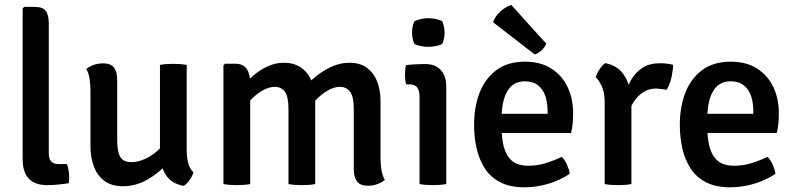

<svg xmlns="http://www.w3.org/2000/svg" viewBox="-20 -764 3300 797"><path d="M258 -83Q267 -58 267 -27.5Q267 -21.5 266.8 -15Q266.5 -8.5 265 -3.5Q247 -0.5 222.5 2Q198 4.5 176.5 4.5Q125 4.5 99.5 -22.5Q74 -49.5 74 -103.5V-729L80.5 -735.5H122.5Q157 -735.5 169.8 -719Q182.5 -702.5 182.5 -665.5V-127.5Q182.5 -105.5 192.2 -94.2Q202 -83 222.5 -83Z M755 -140Q755 -112 761.2 -87.2Q767.5 -62.5 783 -49Q779 -34 767.5 -17.5Q756 -1 743 7.5Q691.5 -1 667.8 -39.2Q644 -77.5 644 -128V-494.5Q667.5 -499 699.5 -499Q730.5 -499 755 -494.5ZM355.5 -386Q355.5 -412.5 352 -436.2Q348.5 -460 338 -477.5Q350 -488 368.8 -494.5Q387.5 -501 408 -501Q440.5 -501 453.5 -483.2Q466.5 -465.5 466.5 -431V-182.5Q466.5 -135 479 -113Q491.5 -91 526 -91Q550 -91 577.8 -102.5Q605.5 -114 631 -135.8Q656.5 -157.5 672 -187.5V-83Q638.5 -45 591 -18Q543.5 9 489.5 9Q443 9 413.5 -13Q384 -35 369.8 -72.8Q355.5 -110.5 355.5 -157Z M955.5 -499.5Q989.5 -499.5 1004 -478.2Q1018.5 -457 1018.5 -420V0Q995 4.5 963.5 4.5Q932 4.5 907.5 0V-492.5L914 -499.5ZM1177.5 -311.5Q1177.5 -362 1162.8 -382.8Q1148 -403.5 1120 -403.5Q1096 -403.5 1068.5 -387.5Q1041 -371.5 1017.5 -345.8Q994 -320 981 -289V-395Q1003 -425.5 1031.2 -450Q1059.5 -474.5 1091.8 -489Q1124 -503.5 1158 -503.5Q1201.5 -503.5 1230.5 -482.8Q1259.5 -462 1274 -426.8Q1288.5 -391.5 1288.5 -347.5V0Q1265.5 4.5 1233.5 4.5Q1202 4.5 1177.5 0ZM1448.5 -312.5Q1448.5 -363 1433.2 -383.2Q1418 -403.5 1390.5 -403.5Q1367 -403.5 1340 -388Q1313 -372.5 1288.8 -346.2Q1264.5 -320 1248.5 -286.5V-406Q1272.5 -433 1302.2 -455.2Q1332 -477.5 1364.5 -490.5Q1397 -503.5 1430.5 -503.5Q1474.5 -503.5 1503 -482.5Q1531.5 -461.5 1545.5 -426Q1559.5 -390.5 1559.5 -347V-108.5Q1559.5 -82 1563.5 -58.2Q1567.5 -34.5 1577.5 -17Q1565 -6.5 1546.5 0.2Q1528 7 1507.5 7Q1475 7 1461.8 -11Q1448.5 -29 1448.5 -63.5Z M1832.5 0Q1808.5 4.5 1777 4.5Q1745.5 4.5 1721.5 0V-361.5Q1721.5 -387.5 1712 -400.8Q1702.5 -414 1677.5 -414H1665.5Q1661 -433 1661 -453Q1661 -462.5 1662 -472.8Q1663 -483 1665.5 -493.5Q1685 -496 1703 -497Q1721 -498 1732.5 -498H1747.5Q1787 -498 1809.8 -473Q1832.5 -448 1832.5 -404.5ZM1690.5 -629Q1690.5 -655 1700 -675.5Q1710 -681 1726.2 -684.8Q1742.5 -688.5 1758 -688.5Q1772.5 -688.5 1790 -684.8Q1807.5 -681 1816 -675.5Q1820 -666 1822.8 -653Q1825.5 -640 1825.5 -629Q1825.5 -603 1816 -582Q1808 -576.5 1790.2 -573Q1772.5 -569.5 1758 -569.5Q1742.5 -569.5 1725.8 -573Q1709 -576.5 1700 -582Q1690.5 -603 1690.5 -629Z M2017.5 -212V-291.5H2253V-304.5Q2253 -337.5 2243.8 -365.2Q2234.5 -393 2213.5 -409.8Q2192.5 -426.5 2158.5 -426.5Q2109.5 -426.5 2085.8 -385.2Q2062 -344 2062 -271V-237Q2062 -191.5 2071.2 -155Q2080.5 -118.5 2104.5 -97.2Q2128.5 -76 2173.5 -76Q2211 -76 2245.5 -86.8Q2280 -97.5 2312 -113Q2325 -100 2333.8 -80Q2342.5 -60 2345 -43Q2309 -17.5 2259 -2Q2209 13.5 2157 13.5Q2096.5 13.5 2056 -7.8Q2015.5 -29 1992 -65.8Q1968.5 -102.5 1958.2 -149Q1948 -195.5 1948 -246Q1948 -321 1971.2 -380Q1994.5 -439 2041.2 -473.5Q2088 -508 2159 -508Q2224 -508 2268.5 -479.5Q2313 -451 2336 -402.8Q2359 -354.5 2359 -294.5Q2359 -269 2357.2 -251.2Q2355.5 -233.5 2350.5 -212ZM2102.5 -743.5Q2078.5 -736 2056.5 -715.8Q2034.5 -695.5 2026.5 -672L2199.5 -538Q2214.5 -542.5 2228 -555Q2241.5 -567.5 2247.5 -582.5Z M2774 -495Q2774 -473.5 2767.5 -443.5Q2761 -413.5 2747 -391Q2736.5 -393.5 2726 -394.5Q2715.5 -395.5 2704.5 -396.5Q2677.5 -396.5 2657 -385.2Q2636.5 -374 2621.8 -356Q2607 -338 2596.8 -315.8Q2586.5 -293.5 2579 -271.5L2563.5 -291Q2565 -327 2573.5 -364Q2582 -401 2599.8 -432.2Q2617.5 -463.5 2646.8 -482.5Q2676 -501.5 2719 -501.5Q2734 -501.5 2746.8 -500Q2759.5 -498.5 2774 -495ZM2453 -443Q2457 -458.5 2468.5 -476Q2480 -493.5 2492 -502Q2545 -492 2571 -451.5Q2597 -411 2601 -349.5V0Q2577 4.5 2546 4.5Q2514.5 4.5 2490 0V-340Q2490 -380.5 2478 -406Q2466 -431.5 2453 -443Z M2871.5 -212V-291.5H3107V-304.5Q3107 -337.5 3097.8 -365.2Q3088.5 -393 3067.5 -409.8Q3046.5 -426.5 3012.5 -426.5Q2963.5 -426.5 2939.8 -385.2Q2916 -344 2916 -271V-237Q2916 -191.5 2925.2 -155Q2934.5 -118.5 2958.5 -97.2Q2982.5 -76 3027.5 -76Q3065 -76 3099.5 -86.8Q3134 -97.5 3166 -113Q3179 -100 3187.8 -80Q3196.5 -60 3199 -43Q3163 -17.5 3113 -2Q3063 13.5 3011 13.5Q2950.5 13.5 2910 -7.8Q2869.5 -29 2846 -65.8Q2822.5 -102.5 2812.2 -149Q2802 -195.5 2802 -246Q2802 -321 2825.2 -380Q2848.5 -439 2895.2 -473.5Q2942 -508 3013 -508Q3078 -508 3122.5 -479.5Q3167 -451 3190 -402.8Q3213 -354.5 3213 -294.5Q3213 -269 3211.2 -251.2Q3209.5 -233.5 3204.5 -212Z"/></svg>

Font: Signika Negative Medium
Style: Regular
Weight: 500
Designer: Anna Giedry
Foundry: Anna Giedry
Version: Version 2.001